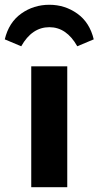

<svg xmlns="http://www.w3.org/2000/svg" viewBox="-70 -785 413 805"><path d="M61 0V-507H212V0ZM323 -620 254 -591Q209 -671 137 -671Q64 -671 19 -591L-50 -620Q-33 -691 19 -728Q71 -765 137 -765Q202 -765 254 -728Q306 -691 323 -620Z"/></svg>

Font: Muli ExtraBold
Style: Regular
Weight: 800
Designer: Vernon Adams
Foundry: Vernon Adams
Version: Version 2.000